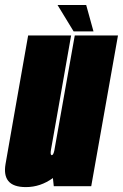

<svg xmlns="http://www.w3.org/2000/svg" viewBox="-51 -741 490 764"><path d="M163 0 159.5 -32.5Q110 3.5 52 3.5Q1.5 3.5 -18 -21Q-36.5 -44 -29 -88Q-13 -179.5 4.5 -279.5L61 -600H232L176 -281.5Q156 -168.5 152 -146Q148.5 -126.5 153.5 -124Q154 -123.5 155 -123.5Q161 -123.5 165 -141L246.5 -600H418.5L312 0ZM242 -616 178 -721H292L321 -616Z"/></svg>

Font: Anybody UltraCondensed Black
Style: Italic
Weight: 900
Width: 1
Italic angle: -10°
Designer: Tyler Finck
Foundry: Etcetera Type Company
Version: Version 1.010; ttfautohint (v1.8.3) -l 8 -r 50 -G 200 -x 14 